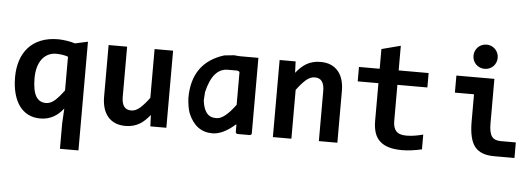

<svg xmlns="http://www.w3.org/2000/svg" viewBox="-55 -874 3409 1231"><g transform="rotate(5 1649.5 -258.0)"><path d="M363.8 193.8V30.8L369.1 -65.9Q355.5 -48.8 340.1 -34.7Q324.7 -20.5 306.4 -10.3Q288.1 0 266.6 5.6Q245.1 11.2 220.2 11.2Q176.3 11.2 142.1 -6.3Q107.9 -23.9 84.7 -56.4Q61.5 -88.9 49.3 -135.3Q37.1 -181.6 37.1 -238.8Q37.1 -297.9 53.2 -346.9Q69.3 -396 101.3 -431.2Q133.3 -466.3 181.2 -485.6Q229 -504.9 293 -504.9Q305.2 -504.9 319.8 -503.4Q334.5 -502 349.1 -499.8Q363.8 -497.6 377.2 -494.4Q390.6 -491.2 400.9 -487.8L482.9 -505.9V193.8ZM162.1 -244.1Q162.1 -203.1 167.7 -174.1Q173.3 -145 184.3 -126.5Q195.3 -107.9 211.4 -99.4Q227.5 -90.8 248 -90.8Q278.3 -90.8 305.7 -115.2Q333 -139.6 363.8 -182.1V-398.9Q349.6 -404.3 328.9 -407.7Q308.1 -411.1 287.1 -411.1Q258.3 -411.1 235.4 -399.4Q212.4 -387.7 196 -366.2Q179.7 -344.7 170.9 -313.7Q162.1 -282.7 162.1 -244.1Z M735.8 -496.1V-172.9Q735.8 -132.3 751 -111.6Q766.1 -90.8 796.9 -90.8Q826.7 -90.8 854.2 -115.5Q881.8 -140.1 912.6 -182.1V-496.1H1031.7V0H928.7L925.8 -73.2Q910.2 -54.2 894 -38.6Q877.9 -22.9 859.1 -12Q840.3 -1 818.1 5.1Q795.9 11.2 769 11.2Q731 11.2 702.4 -1.2Q673.8 -13.7 654.8 -36.6Q635.7 -59.6 626.2 -91.6Q616.7 -123.5 616.7 -163.1V-496.1Z M1580.6 -498V-10.3Q1580.6 -5.4 1570.8 0H1487.8Q1482.9 0 1477.5 -10.3V-59.6H1474.1Q1395.5 9.8 1328.1 9.8Q1220.2 9.8 1172.4 -106.4Q1159.2 -142.6 1155.8 -202.6Q1155.8 -430.7 1361.3 -494.6Q1368.7 -494.6 1424.3 -501Q1452.6 -498 1467.8 -498ZM1255.4 -195.8Q1268.1 -89.8 1338.4 -89.8H1348.1Q1397 -89.8 1467.8 -186V-395Q1464.4 -404.8 1447.8 -404.8H1391.6Q1294.9 -404.8 1258.8 -249Z M2013.2 0V-323.2Q2013.2 -404.8 1952.6 -404.8Q1922.4 -404.8 1894.8 -380.4Q1867.2 -356 1836.4 -314V0H1717.3V-496.1H1820.3L1823.2 -422.9Q1838.4 -441.9 1854.7 -457.5Q1871.1 -473.1 1890.1 -484.1Q1909.2 -495.1 1931.2 -501Q1953.1 -506.8 1980.5 -506.8Q2018.6 -506.8 2046.9 -494.4Q2075.2 -481.9 2094.2 -459.2Q2113.3 -436.5 2122.8 -404.5Q2132.3 -372.6 2132.3 -333V0Z M2676.3 -4.9Q2644 2.4 2611.3 6.8Q2578.6 11.2 2549.3 11.2Q2500.5 11.2 2465.1 1Q2429.7 -9.3 2406.5 -30.3Q2383.3 -51.3 2372.3 -83.7Q2361.3 -116.2 2361.3 -161.1V-403.3H2228V-496.1H2361.3V-623L2483.4 -654.8V-496.1H2676.3V-403.3H2483.4V-169.9Q2483.4 -127.4 2502.9 -105.7Q2522.5 -84 2568.4 -84Q2597.7 -84 2625.5 -88.9Q2653.3 -93.8 2676.3 -100.1Z M3108.9 -631.8Q3108.9 -615.7 3103 -601.6Q3097.2 -587.4 3086.7 -576.9Q3076.2 -566.4 3062 -560.3Q3047.9 -554.2 3031.2 -554.2Q3014.6 -554.2 3000.2 -560.3Q2985.8 -566.4 2975.3 -576.9Q2964.8 -587.4 2959 -601.6Q2953.1 -615.7 2953.1 -631.8Q2953.1 -647.9 2959 -662.1Q2964.8 -676.3 2975.3 -687Q2985.8 -697.8 3000.2 -703.9Q3014.6 -710 3031.2 -710Q3047.9 -710 3062 -703.9Q3076.2 -697.8 3086.7 -687Q3097.2 -676.3 3103 -662.1Q3108.9 -647.9 3108.9 -631.8ZM2978 -385.7H2855V-495.6H3099.6V-209Q3099.6 -150.4 3116.7 -126Q3133.8 -101.6 3174.8 -101.6H3272V-1.5H3140.6Q3053.7 -1.5 3015.9 -49.3Q2978 -97.2 2978 -209Z"/></g></svg>

Font: Code New Roman
Style: Bold
Weight: 700
Monospace: yes
Designer: Sam Radian
Foundry: Code New Roman
Version: Version 1.508 October 19, 2014